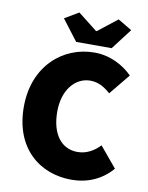

<svg xmlns="http://www.w3.org/2000/svg" viewBox="-94 -921 774 1001"><g transform="rotate(10 293.0 -421.0)"><path d="M354 12C438 12 513 -20 568 -84L478 -192C450 -162 410 -136 360 -136C276 -136 220 -204 220 -326C220 -444 286 -514 362 -514C406 -514 438 -494 470 -466L560 -576C514 -622 444 -662 358 -662C194 -662 44 -538 44 -320C44 -98 188 12 354 12ZM254 -700H442L526 -810L452 -854L350 -774H346L244 -854L170 -810Z"/></g></svg>

Font: Giro Sans Black
Style: Regular
Weight: 900
Designer: Paul D. Hunt
Foundry: Adobe Systems Incorporated
Version: Version 1.000;PS 1.0;hotconv 1.0.88;makeotf.lib2.5.647800